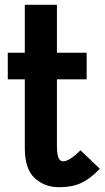

<svg xmlns="http://www.w3.org/2000/svg" viewBox="-20 -770 438 801"><path d="M227.5 11Q165.5 11 124.5 -27.2Q83.5 -65.5 83.5 -152V-439H12.5V-550H83.5V-750H217.5V-550H341.5V-439H217.5V-162Q217.5 -127.5 223.8 -112.2Q230 -97 243.5 -97Q269.5 -97 315.5 -143L396.5 -66Q356 -23.5 317.8 -6.2Q279.5 11 227.5 11Z"/></svg>

Font: Junction
Style: Bold
Weight: 700
Designer: Caroline Hadilaksono
Foundry: Caroline Hadilaksono, Tyler Finck, The League of Moveable Type
Version: Version 2.000; ttfautohint (v1.8.3)